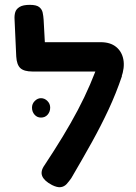

<svg xmlns="http://www.w3.org/2000/svg" viewBox="-20 -757 563 792"><path d="M194 6Q162 -11 154 -31Q146 -51 164 -76Q205 -138 239 -194Q273 -250 301 -303Q329 -356 351.5 -408.5Q374 -461 393 -515L483 -443Q459 -372 428 -305.5Q397 -239 359 -170.5Q321 -102 274 -22Q265 -9 255 2Q245 13 230.5 15Q216 17 194 6ZM480 -436 400 -462H114Q79 -462 64 -476Q49 -490 47 -524L40 -678Q39 -694 43 -707Q47 -720 61 -728.5Q75 -737 103 -737Q130 -737 141.5 -728Q153 -719 156 -705Q159 -691 160 -675L165 -583H395Q435 -583 459 -563.5Q483 -544 489 -511Q495 -478 480 -436ZM149 -272Q133 -272 122.5 -284Q112 -296 112 -313Q112 -329 123.5 -340.5Q135 -352 149 -352Q164 -352 175.5 -340.5Q187 -329 187 -313Q187 -296 176.5 -284Q166 -272 149 -272Z"/></svg>

Font: Fredoka Medium
Style: Regular
Weight: 500
Designer: Ben Nathan
Foundry: Milena B. Brandão, Ben Nathan
Version: Version 2.001